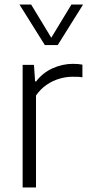

<svg xmlns="http://www.w3.org/2000/svg" viewBox="-20 -828 390 848"><path d="M80 0V-541.5H130L135 -468.5H139.5Q168.5 -506.5 212 -526.2Q255.5 -546 301.5 -546Q314 -546 324 -545.2Q334 -544.5 344 -542.5V-486.5Q333 -488.5 322.2 -488.8Q311.5 -489 299 -489Q271.5 -489 241.8 -480.2Q212 -471.5 185 -452.8Q158 -434 139 -406V0ZM178 -629 66 -808H117.5L214 -649H199L295.5 -808H347L235 -629Z"/></svg>

Font: Encode Sans Condensed Thin Light
Style: Regular
Weight: 300
Version: Version 3.002